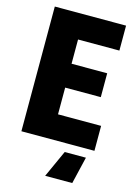

<svg xmlns="http://www.w3.org/2000/svg" viewBox="-133 -771 741 1041"><g transform="rotate(15 237.5 -250.0)"><path d="M41 0V-700H441V-560H209V-424H409V-290H209V-140H451V0ZM416 48 380 200H228L297 48Z"/></g></svg>

Font: Tektur SemiCondensed
Style: Bold
Weight: 700
Width: 4
Designer: Adam Jagosz
Foundry: Adam Jagosz
Version: Version 1.005;gftools[0.9.30]